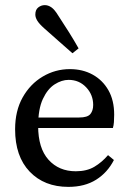

<svg xmlns="http://www.w3.org/2000/svg" viewBox="-20 -719 510 750"><path d="M247 11Q153 11 96 -48.5Q39 -108 39 -214Q39 -286 68.5 -338.5Q98 -391 147 -420Q196 -449 253 -449Q303 -449 342 -427.5Q381 -406 403.5 -366.5Q426 -327 426 -271Q426 -255 425 -242Q424 -229 421 -219H78V-260H289Q322 -260 333 -273.5Q344 -287 344 -309Q344 -349 316.5 -378Q289 -407 248 -407Q221 -407 193.5 -389.5Q166 -372 147.5 -332.5Q129 -293 129 -227Q129 -140 169.5 -95Q210 -50 276 -50Q319 -50 348.5 -67.5Q378 -85 402 -113L425 -94Q400 -45 355.5 -17Q311 11 247 11ZM287 -530 263 -511Q235 -535 208.5 -559Q182 -583 152 -609Q133 -626 125.5 -638.5Q118 -651 118 -662Q118 -681 129.5 -690Q141 -699 155 -699Q168 -699 180.5 -690.5Q193 -682 207 -659Q230 -624 249.5 -593Q269 -562 287 -530Z"/></svg>

Font: Lisu Bosa
Style: Regular
Weight: 400
Designer: David Morse, Annie Olsen, Victor Gaultney, Frank Grießhammer (Latin)
Foundry: SIL International
Version: Version 2.000